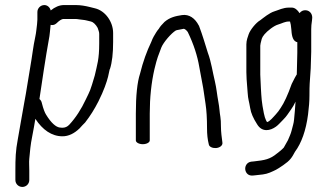

<svg xmlns="http://www.w3.org/2000/svg" viewBox="-20 -564 1303 759"><path d="M135.9 -172.6C142.7 -220.9 163.7 -357.8 171.6 -399.2C174.8 -416 176.8 -428.7 177.4 -438C178 -446 179.2 -455.9 180.1 -465.7C187.2 -463.8 195.6 -465.3 202 -470.8L212 -479.7C220.5 -486.6 227.3 -489 230.8 -489H278.5C286.3 -489 297.1 -486.2 308.5 -485.5C316.8 -485 329.8 -481 340.1 -478.8C348.2 -477 359.1 -466.9 366.1 -453.7L370.3 -441.1C371.6 -437.3 372.2 -433.5 372.2 -429.5V-392.5C372.2 -328.8 364.2 -308.8 354.6 -265.6C335.9 -202 336.9 -207.7 319.4 -171.3C301.1 -132.2 279.6 -98.9 254.1 -71.3C246.3 -62.9 237.5 -59 226.1 -59C222.3 -59 219.1 -59.3 215.8 -59.9C201.1 -62.1 182.6 -77.2 162 -111C157.1 -118.6 151.1 -133.8 145.5 -156.2C144.3 -162.4 141.6 -168 135.9 -172.6ZM155.3 -544C140.3 -544 127.8 -531.5 127.8 -516.5V-486.5C127.8 -481.2 127.3 -474.9 126.4 -467.6C123.8 -448.3 123.5 -437.6 119.6 -419.1C110.5 -377.2 108.4 -348.7 99.1 -295.8C88.8 -237.4 85.5 -208.2 76 -159.1C69.1 -123.5 57 -48.2 50.2 -12.5C41.7 31.9 40.8 62.5 40.8 110.5V147.5C40.8 163.1 53.3 175 68.3 175C83.3 175 95.8 163.1 95.8 147.5V110.5C95.8 92.5 94.4 78.3 95.7 64.2C98.9 32.2 99.9 11.6 107.6 -26.3C112.6 -51 116.1 -72.7 119.8 -94.3C148.1 -50.8 184.4 -25.2 227 -25.2C251 -25.2 273.6 -36.3 294.3 -56.3L294.6 -56.6L294.9 -56.9C302.2 -65.2 309 -72.4 315.5 -78.7L316.2 -79.3L316.7 -80C336.3 -105.1 353.7 -132.8 369 -163C413.2 -251 411.2 -291.9 414.6 -290.9C423.2 -317.7 427.2 -353.3 427.2 -398.1V-433.6C427.2 -477.9 396.2 -521.4 355.7 -531.1L335.7 -536.1C318.1 -540.5 298.8 -544 279.9 -544H232.7C214.8 -544 197.1 -536.2 180.5 -522.7C177.6 -534.5 167.7 -544 155.3 -544Z M544.5 6C559.5 6 572 -0.8 572 -9V-115C572 -178.1 578.2 -236.7 590.5 -290.6C601.7 -337.3 605.8 -344 617.6 -375.8C625.8 -396.7 657.5 -433.2 675.2 -443.6C679.6 -445.8 691.3 -446.5 706.5 -450.2C709.1 -449.8 715.3 -447.1 722.1 -437.8C746.2 -388.1 760.6 -342 767.7 -299.7C770.6 -282.8 774.1 -264 778.2 -243.3C787.5 -195.4 784 -206.1 792.6 -153C796.4 -128.1 798.4 -96.1 798.4 -57C798.4 -33.1 800.5 -12.9 805.4 6.7C806.8 16.7 820.8 22.1 833.8 21.3C847.8 20.3 861.6 11.7 859.1 -1.2C856.8 -18.7 853.4 -42.4 853.4 -64.2C853.4 -80.3 852.8 -92.6 851.2 -102C847.6 -121.7 847.9 -137.4 843 -162.5C837.8 -190.4 836.2 -213.7 829.6 -241.9C820.9 -277.2 814.9 -320.5 801.6 -355.5C790.8 -390.1 781 -424.1 766.3 -463L766.1 -462.6L765.9 -463C751.3 -491.6 728 -508.6 699.4 -504.4C673.8 -500.4 651.9 -495.8 630.3 -477.4C619.1 -466.3 612.5 -458.3 607.9 -450.3C604 -445.8 600.5 -441.1 597.4 -436C590.5 -424 584.8 -417 577.7 -397.6C560.6 -362 545.4 -320.7 533.5 -272.4C522.5 -239 517 -186.1 517 -115V-9C517 -0.8 529.5 6 544.5 6Z M1133.3 -534H1122.9C1098.4 -534 1082.6 -524.5 1065.4 -519.4C1044.8 -513.3 1021.6 -493.5 1008.6 -483.9C992 -474.5 968.7 -445.6 962.9 -428.2C959.8 -418.6 953.9 -405 953.9 -388.5V-278.8C953.9 -269.4 954.2 -260.1 954.9 -250.9L958.9 -198.7C960.7 -169.3 964.3 -166.1 969.1 -136.2C972.1 -116.9 981.4 -96.1 996.2 -73.1C1016.1 -39.5 1048.9 -47.4 1070.7 -63.2C1075.5 -66.7 1080.1 -70.8 1084.3 -75.2C1088.8 -79.9 1094 -85.3 1099.8 -91.2C1115.7 -107.5 1116.2 -111.7 1130.6 -131.4C1137 -140.1 1142.7 -150.1 1148.3 -162.2C1146.9 -137.7 1144.5 -113 1142.5 -91.6C1141 -74.9 1137.4 -67.6 1132.8 -48.1C1130 -36 1123.9 -23.2 1118.3 -9.9L1101.7 19.6C1101.2 20.4 1092.1 29.8 1076.1 41.8L1075.9 41.9L1075.7 42.1C1047.1 66 1026.9 69.2 983.1 74.1L972.7 75.1L972.3 75.2C954.2 78.2 947.4 95 949.8 107.8C951.9 119.5 961.4 132.2 980.6 129.8L989.7 128.9C1009.8 126.7 1029.6 125.7 1046.6 118.3C1068.4 108.8 1072 107.9 1099.4 89.1C1126.9 70.2 1133.5 59.6 1146.2 35.8C1171.6 1.7 1189.6 -48.1 1197.8 -111.8C1201.4 -139.8 1203.3 -164.7 1203.3 -186.5C1203.3 -207.6 1203.6 -223.2 1204.2 -232.9L1208.3 -293.9L1210.3 -359.9V-448.5C1210.3 -459.1 1211.2 -470.1 1213.1 -481.4L1213.2 -481.9L1214.3 -493.9V-494.5C1214.3 -509.6 1204.5 -522.2 1188.8 -523.5C1178.9 -524.3 1170 -520 1164.1 -512.1C1156.6 -524.2 1145.8 -534 1133.3 -534ZM1153.2 -269.6C1153.2 -269.6 1151.5 -267.2 1150.6 -265.6L1145 -255.6C1140.5 -247.1 1136.8 -239.9 1133.5 -232.9L1133.2 -232.3L1132.9 -231.6C1117.6 -188.3 1102.9 -156.9 1089.7 -137.6C1081.2 -125.3 1080.3 -122.7 1070.4 -112C1061.1 -102 1045.7 -82.9 1035.6 -81.4C1035.4 -81.7 1033.4 -84.9 1031.7 -88.3C1028.4 -95 1025.4 -104.4 1023 -116.5C1014 -161.3 1013.6 -177.4 1011.3 -216.3L1008.9 -268.9V-383.5C1008.9 -386.2 1010.6 -396.2 1014.7 -410.4C1017.6 -420.2 1028.7 -434.8 1050.6 -451.1C1061.9 -459.5 1071.3 -464.5 1078.2 -466.6C1096.4 -472 1105.8 -479 1122.9 -479H1126.5C1128.7 -472.3 1130.7 -461.6 1131.7 -447.5C1132.8 -432.4 1134.4 -404.7 1151.6 -398.2C1152.9 -397.7 1152.6 -397.7 1155.3 -397.3V-355.7L1153.7 -287.7C1153.7 -281.4 1153.6 -276.9 1153.2 -269.6Z"/></svg>

Font: MewTooHand
Style: BdCond
Weight: 400
Designer: Mew Too, Robert Jablonski
Version: Version 0.77